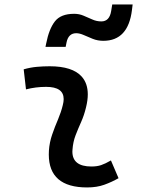

<svg xmlns="http://www.w3.org/2000/svg" viewBox="-20 -821 626 851"><path d="M471.7 -109.9 505.4 -31.2Q475.6 -14.2 442.4 -2.2Q409.2 9.8 366.2 9.8Q196.3 9.8 196.3 -136.2Q196.3 -144.5 196.8 -153.3Q199.2 -189.9 211.2 -224.6Q223.1 -259.3 237.3 -292Q251 -324.7 258.3 -355Q262.2 -369.6 262.2 -381.8Q262.2 -436 184.6 -436Q138.2 -436 95.2 -424.8L85 -513.7Q113.8 -522 142.6 -524.7Q171.4 -527.3 200.2 -527.3Q301.3 -527.3 342.3 -481.4Q369.1 -451.2 369.1 -402.8Q369.1 -376.5 361.3 -345.2Q353 -310.5 339.8 -280.8Q326.2 -250.5 314.9 -221.2Q303.7 -191.9 301.3 -157.7Q300.8 -153.3 300.8 -149.4Q300.8 -83 385.3 -83Q409.7 -83 428 -89.1Q446.3 -95.2 471.7 -109.9ZM181.6 -613.3 184.6 -627.9Q197.3 -692.9 223.4 -726.3Q249.5 -759.8 308.6 -759.8Q331.1 -759.8 350.3 -751.5Q369.6 -743.2 388.7 -734.9Q407.7 -726.1 429.2 -726.1Q465.3 -726.1 472.7 -772L477.5 -801.3H567.9L564.9 -776.9Q548.3 -640.1 438 -640.1Q413.1 -640.1 391.4 -648.7Q369.6 -657.2 351.6 -665.5Q333 -673.8 317.9 -673.8Q283.2 -673.8 274.9 -632.8L271 -613.3Z"/></svg>

Font: CaskaydiaCove NFP
Style: Italic
Weight: 400
Italic angle: -10°
Designer: Aaron Bell
Foundry: Saja Typeworks
Version: Version 2111.001; VTT 6.35;Nerd Fonts 3.1.1